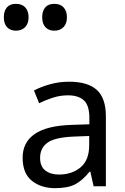

<svg xmlns="http://www.w3.org/2000/svg" viewBox="-72 -971 653 1001"><path d="M288 -545Q386 -545 433 -502Q480 -459 480 -365V0H416L399 -76H395Q360 -32 321.5 -11Q283 10 215 10Q142 10 94 -28.5Q46 -67 46 -149Q46 -229 109 -272.5Q172 -316 303 -320L394 -323V-355Q394 -422 365 -448Q336 -474 283 -474Q241 -474 203 -461.5Q165 -449 132 -433L105 -499Q140 -518 188 -531.5Q236 -545 288 -545ZM314 -259Q214 -255 175.5 -227Q137 -199 137 -148Q137 -103 164.5 -82Q192 -61 235 -61Q303 -61 348 -98.5Q393 -136 393 -214V-262ZM211 -811Q182 -811 165 -829Q148 -847 148 -881Q148 -914 164 -932.5Q180 -951 211 -951Q243 -951 260 -932Q277 -913 277 -881Q277 -848 259 -829.5Q241 -811 211 -811ZM11 -811Q-18 -811 -35 -829Q-52 -847 -52 -881Q-52 -914 -36 -932.5Q-20 -951 11 -951Q43 -951 60 -932Q77 -913 77 -881Q77 -848 59 -829.5Q41 -811 11 -811Z"/></svg>

Font: Noto Sans Tifinagh APT
Style: Regular
Weight: 400
Designer: JamraPatel
Foundry: JamraPatel LLC
Version: Version 2.006; ttfautohint (v1.8.4.7-5d5b)